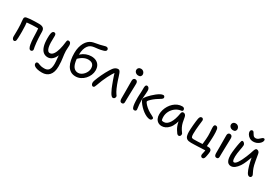

<svg xmlns="http://www.w3.org/2000/svg" viewBox="67 -2032 5104 3562"><g transform="rotate(30 2619.5 -251.5)"><path d="M479 10Q456 10 441.5 -16Q427 -42 420 -82Q414 -112 410.5 -149Q407 -186 405.5 -223.5Q404 -261 403 -293Q402 -325 401 -346Q400 -375 397.5 -395.5Q395 -416 392 -436L414 -415H340Q309 -415 265.5 -412.5Q222 -410 180 -406Q138 -402 110 -395L146 -450Q158 -394 161.5 -337Q165 -280 165 -215Q165 -186 164.5 -150Q164 -114 162.5 -81Q161 -48 158 -28Q155 -12 145 -1.5Q135 9 120 9Q101 9 88 -10Q75 -29 75 -58Q75 -80 76 -109Q77 -138 77 -169Q77 -200 77 -225Q77 -275 74 -312Q71 -349 67.5 -377.5Q64 -406 64 -433Q64 -453 75 -465Q86 -477 107 -481Q141 -488 185 -491.5Q229 -495 277 -496Q325 -497 369 -497Q427 -497 457.5 -474Q488 -451 488 -393Q488 -374 489 -338Q490 -302 492 -257.5Q494 -213 499 -168Q504 -123 510 -83Q513 -69 516.5 -53.5Q520 -38 520 -28Q520 -13 508.5 -1.5Q497 10 479 10Z M865 261Q805 261 762 250.5Q719 240 696.5 221Q674 202 674 175Q674 159 683 149.5Q692 140 711 140Q724 140 734.5 145Q745 150 759.5 156Q774 162 798.5 167Q823 172 862 172Q911 172 938.5 151.5Q966 131 977.5 93Q989 55 989 5Q989 -24 986.5 -52Q984 -80 981 -112Q978 -144 975 -186.5Q972 -229 971 -287L1005 -258Q987 -189 963.5 -145.5Q940 -102 913.5 -78.5Q887 -55 862 -46.5Q837 -38 815 -38Q759 -38 719 -70Q679 -102 657 -169Q635 -236 635 -343Q635 -410 642 -444Q649 -478 661.5 -490Q674 -502 689 -502Q705 -502 715 -494.5Q725 -487 729 -470Q733 -453 731 -424Q728 -361 729.5 -306Q731 -251 740 -210.5Q749 -170 766 -147.5Q783 -125 810 -125Q852 -125 883.5 -168.5Q915 -212 935.5 -286.5Q956 -361 966 -454Q969 -482 976.5 -491.5Q984 -501 1002 -501Q1013 -501 1023.5 -496Q1034 -491 1041.5 -479.5Q1049 -468 1052.5 -448.5Q1056 -429 1053 -400Q1048 -349 1049 -311Q1050 -273 1054 -239.5Q1058 -206 1063 -171.5Q1068 -137 1072 -95Q1076 -53 1076 5Q1076 72 1060.5 120.5Q1045 169 1016.5 200Q988 231 949.5 246Q911 261 865 261Z M1438 11Q1375 11 1330.5 -17Q1286 -45 1258 -94.5Q1230 -144 1217 -210.5Q1204 -277 1204 -354Q1204 -423 1218 -479Q1232 -535 1255.5 -577.5Q1279 -620 1310.5 -648.5Q1342 -677 1377 -690Q1408 -702 1454 -709Q1500 -716 1541 -726Q1586 -736 1616 -745.5Q1646 -755 1662 -755Q1673 -755 1683 -750.5Q1693 -746 1700 -736Q1707 -726 1707 -712Q1707 -694 1691.5 -682Q1676 -670 1649 -663Q1598 -648 1554 -643Q1510 -638 1473 -633.5Q1436 -629 1405 -616Q1373 -602 1347.5 -568.5Q1322 -535 1308 -485Q1294 -435 1294 -372Q1294 -265 1311.5 -198.5Q1329 -132 1363 -101Q1397 -70 1447 -70Q1480 -70 1510.5 -87Q1541 -104 1565.5 -132Q1590 -160 1604 -193.5Q1618 -227 1618 -260Q1618 -299 1604.5 -325.5Q1591 -352 1563.5 -366Q1536 -380 1494 -380Q1438 -380 1382.5 -349.5Q1327 -319 1273 -258L1234 -291Q1262 -343 1305.5 -381.5Q1349 -420 1402.5 -440.5Q1456 -461 1512 -461Q1572 -461 1616.5 -438.5Q1661 -416 1685 -374Q1709 -332 1709 -270Q1709 -219 1687.5 -169Q1666 -119 1629 -78.5Q1592 -38 1542.5 -13.5Q1493 11 1438 11Z M1816 12Q1802 12 1792.5 3.5Q1783 -5 1777.5 -19Q1772 -33 1772 -49Q1772 -67 1782 -97.5Q1792 -128 1808.5 -166.5Q1825 -205 1843 -244Q1862 -285 1884 -325.5Q1906 -366 1926 -398.5Q1946 -431 1961 -450Q1983 -478 2008.5 -491.5Q2034 -505 2060 -505Q2081 -505 2094 -489Q2107 -473 2116 -448Q2127 -421 2137.5 -386Q2148 -351 2160 -314.5Q2172 -278 2185 -244Q2201 -202 2214.5 -172Q2228 -142 2240 -121Q2252 -100 2262 -85Q2272 -72 2278 -63Q2284 -54 2284 -43Q2284 -28 2278 -16Q2272 -4 2261 2.5Q2250 9 2237 9Q2221 9 2203.5 -9.5Q2186 -28 2169 -60Q2152 -92 2135 -129Q2126 -152 2110.5 -190.5Q2095 -229 2079 -274.5Q2063 -320 2049 -362Q2035 -404 2028 -432H2055Q2032 -405 2006.5 -364Q1981 -323 1955.5 -272Q1930 -221 1906 -164.5Q1882 -108 1862 -49Q1854 -24 1844 -6Q1834 12 1816 12Z M2433 11Q2416 11 2405 3Q2394 -5 2388.5 -22Q2383 -39 2383 -62Q2383 -140 2383 -195Q2383 -250 2382.5 -290.5Q2382 -331 2382 -366Q2382 -401 2382 -440Q2382 -458 2387 -471Q2392 -484 2403 -492Q2414 -500 2431 -500Q2453 -500 2467.5 -485Q2482 -470 2483 -439Q2483 -417 2482 -376.5Q2481 -336 2479.5 -287Q2478 -238 2477 -188.5Q2476 -139 2475 -98Q2474 -57 2474 -33Q2474 -14 2464 -1.5Q2454 11 2433 11ZM2442 -585Q2405 -585 2380.5 -607Q2356 -629 2356 -660Q2356 -687 2375 -704.5Q2394 -722 2424 -722Q2449 -722 2467.5 -710Q2486 -698 2495.5 -679.5Q2505 -661 2505 -641Q2505 -622 2490.5 -603.5Q2476 -585 2442 -585Z M3030 11Q2997 11 2958.5 -6Q2920 -23 2881 -52Q2842 -81 2808 -117Q2774 -153 2749 -190Q2738 -206 2731.5 -219.5Q2725 -233 2725 -246Q2725 -254 2728 -263.5Q2731 -273 2738 -281Q2747 -297 2771 -324Q2795 -351 2827.5 -382.5Q2860 -414 2896 -442Q2932 -470 2965.5 -488Q2999 -506 3025 -506Q3036 -506 3043.5 -501Q3051 -496 3056 -488Q3061 -480 3061 -470Q3061 -449 3039 -433Q3017 -417 2989 -401Q2937 -370 2899 -338.5Q2861 -307 2839.5 -283Q2818 -259 2818 -249Q2818 -239 2838.5 -212.5Q2859 -186 2896 -154Q2933 -122 2981 -95Q3002 -84 3024 -73Q3046 -62 3060.5 -52Q3075 -42 3075 -31Q3075 -20 3069 -10Q3063 0 3052.5 5.5Q3042 11 3030 11ZM2697 10Q2671 10 2658 -18Q2645 -46 2640 -98.5Q2635 -151 2635 -225Q2635 -251 2637 -282Q2639 -313 2640.5 -346Q2642 -379 2642 -411Q2642 -419 2642 -427.5Q2642 -436 2642 -445Q2642 -465 2646.5 -478Q2651 -491 2659.5 -498.5Q2668 -506 2678 -506Q2701 -506 2717.5 -485.5Q2734 -465 2734 -428Q2734 -403 2731 -366.5Q2728 -330 2724.5 -292Q2721 -254 2721 -225Q2721 -173 2725 -132Q2729 -91 2733 -64.5Q2737 -38 2737 -28Q2737 -16 2732 -7.5Q2727 1 2718 5.5Q2709 10 2697 10Z M3284 10Q3239 10 3205.5 -11Q3172 -32 3154 -70Q3136 -108 3136 -159Q3136 -207 3151 -256Q3166 -305 3193 -349Q3220 -393 3257.5 -427Q3295 -461 3340 -480.5Q3385 -500 3436 -500Q3459 -500 3474 -488Q3489 -476 3489 -452Q3489 -440 3481.5 -431.5Q3474 -423 3459 -421Q3389 -412 3336.5 -372Q3284 -332 3255 -275Q3226 -218 3226 -156Q3226 -127 3231 -103.5Q3236 -80 3253 -43L3201 -112Q3224 -89 3239.5 -82Q3255 -75 3282 -75Q3346 -75 3396.5 -151Q3447 -227 3470 -372Q3474 -391 3484 -401.5Q3494 -412 3511 -412Q3535 -412 3552 -393.5Q3569 -375 3573 -345Q3582 -287 3592.5 -241.5Q3603 -196 3623 -155.5Q3643 -115 3677 -70Q3686 -60 3687 -47Q3688 -34 3683.5 -21.5Q3679 -9 3669.5 -1Q3660 7 3647 7Q3633 7 3624 1Q3615 -5 3607 -14Q3588 -41 3571 -67.5Q3554 -94 3540 -128.5Q3526 -163 3516 -210.5Q3506 -258 3502 -323L3535 -324Q3521 -232 3495 -167.5Q3469 -103 3434 -64.5Q3399 -26 3360.5 -8Q3322 10 3284 10Z M4234 145Q4214 145 4203.5 130.5Q4193 116 4193 101Q4193 89 4197.5 70Q4202 51 4207 28Q4212 5 4214 -17L4243 -6Q4223 -6 4191.5 -5Q4160 -4 4123 -2Q4086 0 4047.5 1.5Q4009 3 3973 4Q3937 5 3909 5Q3852 5 3823.5 -14Q3795 -33 3785 -69Q3775 -105 3775 -155Q3775 -181 3777.5 -220.5Q3780 -260 3783.5 -303Q3787 -346 3792 -384Q3797 -422 3801 -444Q3807 -472 3818.5 -487.5Q3830 -503 3854 -503Q3868 -503 3879 -490.5Q3890 -478 3890 -461Q3890 -454 3886 -422Q3882 -390 3877 -345Q3872 -300 3868.5 -250.5Q3865 -201 3865 -157Q3865 -112 3875 -93.5Q3885 -75 3920 -75Q3970 -75 4013 -77Q4056 -79 4093 -81.5Q4130 -84 4162.5 -86.5Q4195 -89 4224 -89Q4264 -89 4282 -72.5Q4300 -56 4300 -28Q4300 -13 4296.5 11Q4293 35 4288.5 58.5Q4284 82 4280 98Q4276 111 4270.5 122Q4265 133 4256.5 139Q4248 145 4234 145ZM4105 -49Q4108 -78 4112 -115.5Q4116 -153 4119.5 -192Q4123 -231 4123 -264Q4123 -296 4121.5 -323Q4120 -350 4118.5 -372.5Q4117 -395 4116 -413.5Q4115 -432 4115 -446Q4115 -472 4123.5 -487.5Q4132 -503 4153 -503Q4173 -503 4186 -489Q4199 -475 4203 -454Q4208 -425 4209.5 -392.5Q4211 -360 4211 -326Q4211 -300 4209.5 -263Q4208 -226 4205.5 -186Q4203 -146 4200 -110.5Q4197 -75 4194 -52Z M4461 11Q4444 11 4433 3Q4422 -5 4416.5 -22Q4411 -39 4411 -62Q4411 -140 4411 -195Q4411 -250 4410.5 -290.5Q4410 -331 4410 -366Q4410 -401 4410 -440Q4410 -458 4415 -471Q4420 -484 4431 -492Q4442 -500 4459 -500Q4481 -500 4495.5 -485Q4510 -470 4511 -439Q4511 -417 4510 -376.5Q4509 -336 4507.5 -287Q4506 -238 4505 -188.5Q4504 -139 4503 -98Q4502 -57 4502 -33Q4502 -14 4492 -1.5Q4482 11 4461 11ZM4470 -585Q4433 -585 4408.5 -607Q4384 -629 4384 -660Q4384 -687 4403 -704.5Q4422 -722 4452 -722Q4477 -722 4495.5 -710Q4514 -698 4523.5 -679.5Q4533 -661 4533 -641Q4533 -622 4518.5 -603.5Q4504 -585 4470 -585Z M4898 -590Q4852 -590 4818 -611.5Q4784 -633 4766 -663Q4748 -693 4748 -718Q4748 -740 4759.5 -752Q4771 -764 4789 -764Q4804 -764 4816 -748.5Q4828 -733 4840 -711Q4851 -691 4865.5 -679Q4880 -667 4908 -667Q4921 -667 4933.5 -671.5Q4946 -676 4957 -683.5Q4968 -691 4977 -700Q4995 -715 5010 -729Q5025 -743 5042 -743Q5055 -743 5061.5 -734.5Q5068 -726 5068 -713Q5068 -694 5055.5 -673Q5043 -652 5019.5 -633Q4996 -614 4965.5 -602Q4935 -590 4898 -590ZM4766 11Q4733 11 4711.5 -5Q4690 -21 4678.5 -47.5Q4667 -74 4662.5 -105.5Q4658 -137 4658 -167Q4658 -193 4661.5 -229Q4665 -265 4670 -304Q4675 -343 4681 -377Q4687 -411 4691 -430Q4697 -465 4704 -484Q4711 -503 4725 -503Q4739 -503 4751.5 -494Q4764 -485 4772.5 -471Q4781 -457 4781 -440Q4781 -424 4776 -394Q4771 -364 4764 -327Q4757 -290 4752 -252.5Q4747 -215 4747 -185Q4747 -160 4749 -135Q4751 -110 4759 -94Q4767 -78 4782 -78Q4814 -78 4852 -135Q4890 -192 4931 -292Q4950 -336 4962.5 -374Q4975 -412 4984.5 -440.5Q4994 -469 5005 -485Q5016 -501 5031 -501Q5054 -501 5072 -485Q5090 -469 5094 -440Q5099 -411 5105.5 -373Q5112 -335 5119 -295.5Q5126 -256 5134 -222Q5149 -164 5165.5 -127.5Q5182 -91 5193.5 -69.5Q5205 -48 5205 -34Q5205 -22 5199.5 -12Q5194 -2 5185 3.5Q5176 9 5165 9Q5131 9 5106 -37Q5081 -83 5059 -160Q5049 -196 5039.5 -237Q5030 -278 5023 -319Q5016 -360 5012 -395H5046Q5036 -359 5021.5 -315.5Q5007 -272 4980 -210Q4956 -150 4922 -99.5Q4888 -49 4848.5 -19Q4809 11 4766 11Z"/></g></svg>

Font: Shantell Sans
Style: Regular
Weight: 400
Designer: Stephen Nixon, Anya Danilova, Shantell Martin
Foundry: Arrow Type
Version: Version 1.008;[ac192a2d6]